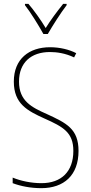

<svg xmlns="http://www.w3.org/2000/svg" viewBox="-20 -970 475 1000"><path d="M206 -793H229C255 -838 295 -901 327 -943V-950H309C274 -906 244 -866 218 -824C193 -866 157 -916 128 -950H110V-943C137 -909 180 -840 206 -793ZM389 -184C389 -299 326 -329 224 -376C145 -411 79 -444 79 -545C79 -644 142 -699 240 -699C275 -699 320 -693 366 -671L377 -693C341 -712 291 -724 241 -724C131 -724 52 -663 52 -545C52 -429 123 -393 211 -353C310 -309 362 -280 362 -184C362 -77 300 -16 196 -16C142 -16 87 -28 46 -45V-16C88 0 141 10 195 10C313 10 389 -57 389 -184Z"/></svg>

Font: Noto Sans Gurmukhi Condensed Thin
Style: Regular
Weight: 100
Width: 3
Designer: Jelle Bosma - Monotype Design Team
Foundry: Monotype Imaging Inc.
Version: Version 2.004